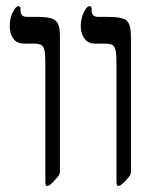

<svg xmlns="http://www.w3.org/2000/svg" viewBox="-20 -609 531 635"><path d="M413.1 -43.9Q413.1 -34.2 409.2 -27.8Q405.3 -21.5 391.8 -7.8Q378.4 5.9 372.1 5.9Q367.7 5.9 366.5 2.2Q365.2 -1.5 365.2 -14.2V-402.8Q365.2 -430.2 362.3 -442.6Q359.4 -455.1 352.5 -460Q345.7 -464.8 324.2 -464.8H293.9Q271 -464.8 259 -481.7Q247.1 -498.5 247.1 -522.9Q247.1 -547.4 257.1 -568.1Q267.1 -588.9 276.9 -588.9Q279.3 -588.9 281.2 -585.9Q283.2 -583 283.2 -580.1V-570.8Q283.2 -565.4 287.8 -559.3Q292.5 -553.2 305.2 -553.2H335.9Q385.3 -553.2 399.2 -540.8Q413.1 -528.3 413.1 -485.8ZM178.2 -43.9Q178.2 -34.7 174.1 -28.3Q169.9 -22 156.5 -8.1Q143.1 5.9 137.2 5.9Q132.3 5.9 131.1 2.2Q129.9 -1.5 129.9 -14.2V-402.8Q129.9 -431.2 127 -443.4Q124 -455.6 116.5 -460.2Q108.9 -464.8 87.9 -464.8H59.1Q35.6 -464.8 23.9 -481.4Q12.2 -498 12.2 -522.9Q12.2 -548.8 22.2 -568.8Q32.2 -588.9 42 -588.9Q44.4 -588.9 46.1 -585.9Q47.9 -583 47.9 -580.1V-570.8Q47.9 -565.4 52.5 -559.3Q57.1 -553.2 69.8 -553.2H100.1Q135.7 -553.2 150.9 -547.9Q166 -542.5 172.1 -529.5Q178.2 -516.6 178.2 -485.8Z"/></svg>

Font: Liberation Serif
Style: Regular
Weight: 400
Designer: Steve Matteson
Foundry: Ascender Corporation
Version: Version 2.1.5